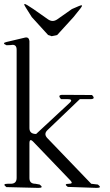

<svg xmlns="http://www.w3.org/2000/svg" viewBox="-24 -957 544 953"><path d="M7.8 -28.3Q-14.6 -44.9 13.7 -44.9H29.3Q58.6 -44.9 58.6 -74.2V-710Q58.6 -739.3 30.3 -733.4L8.8 -732.4Q-17.6 -743.2 9.8 -749L100.6 -770.5Q119.1 -774.4 122.1 -753.9V-321.3Q122.1 -292 155.3 -292L320.3 -445.3Q341.8 -464.8 312.5 -464.8H279.3Q258.8 -486.3 287.1 -486.3L432.6 -485.4Q453.1 -464.8 423.8 -464.8H372.1L211.9 -311.5Q191.4 -292 210.9 -271.5L428.7 -44.9L461.9 -41Q484.4 -24.4 456.1 -24.4L312.5 -29.3Q290 -44.9 318.4 -44.9Q340.8 -44.9 326.2 -60.5L141.6 -252.9Q122.1 -273.4 122.1 -245.1V-73.2Q122.1 -44.9 151.4 -44.9L172.9 -41Q195.3 -24.4 167 -24.4ZM232.4 -777.3 214.8 -783.2 133.8 -872.1 102.5 -921.9Q86.9 -946.3 111.3 -931.6L141.6 -912.1L213.9 -861.3Q237.3 -844.7 260.7 -861.3L333 -912.1L367.2 -926.8Q393.6 -938.5 376 -916L340.8 -872.1L259.8 -783.2Z"/></svg>

Font: B2 Hana
Style: Regular
Weight: 500
Version: 2020-08-05; (max)